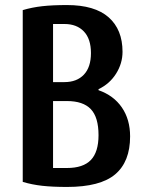

<svg xmlns="http://www.w3.org/2000/svg" viewBox="-20 -730 570 760"><path d="M70 -10V-690Q107 -701 147.5 -705.5Q188 -710 245 -710Q355 -710 410 -661.5Q465 -613 465 -525Q465 -479 439.5 -438.5Q414 -398 370 -377V-373Q430 -352 462.5 -304.5Q495 -257 495 -190Q495 -90 436 -40Q377 10 245 10Q188 10 147.5 5.5Q107 1 70 -10ZM235 -405Q284 -405 312 -434.5Q340 -464 340 -520Q340 -576 312 -605.5Q284 -635 235 -635H190V-405ZM245 -65Q309 -65 339.5 -96.5Q370 -128 370 -195Q370 -266 339.5 -298Q309 -330 245 -330H190V-65Z"/></svg>

Font: Cuprum
Style: Bold
Weight: 700
Designer: Jovanny Lemonad
Foundry: Jovanny Lemonad
Version: Version 2.000